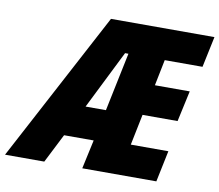

<svg xmlns="http://www.w3.org/2000/svg" viewBox="-141 -807 1029 901"><g transform="rotate(10 374.0 -357.0)"><path d="M-62 0H125L195 -138H336L306 0H659L690 -149H511L541 -296H708L740 -443H574L599 -567H779L810 -714H317ZM271 -288 410 -567H426L368 -288Z"/></g></svg>

Font: Noto Sans Condensed Black
Style: Italic
Weight: 900
Width: 3
Italic angle: -12°
Designer: Monotype Design Team
Foundry: Monotype Imaging Inc.
Version: Version 2.013